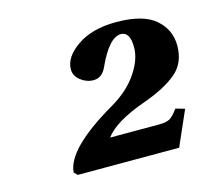

<svg xmlns="http://www.w3.org/2000/svg" viewBox="-69 -897 626 569"><g transform="rotate(-15 244.0 -612.0)"><path d="M94 -418Q99 -489 254 -579Q307 -610 335 -651.5Q363 -693 363 -730Q363 -778 335 -778Q299 -778 262 -697Q249 -667 222 -667Q201 -667 183 -681Q165 -695 165 -715Q165 -753 211 -784.5Q257 -816 330 -816Q413 -816 450.5 -783.5Q488 -751 488 -702Q488 -649 452.5 -619Q417 -589 350 -565Q256 -532 225 -490H376Q397 -490 408 -496Q419 -502 434 -523L462 -515L415 -408H104Z"/></g></svg>

Font: Lingua Franca
Style: Bold Italic
Weight: 700
Italic angle: -13°
Version: Version 1.19